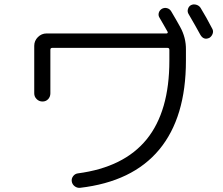

<svg xmlns="http://www.w3.org/2000/svg" viewBox="-20 -858 1040 895"><path d="M913.1 -697.3Q893.6 -733.4 859.4 -792Q852.5 -802.7 856 -815.4Q859.4 -828.1 870.1 -834Q881.8 -839.8 895 -835.9Q908.2 -832 915 -821.3Q941.4 -778.3 969.7 -723.6Q975.6 -712.9 971.2 -700.7Q966.8 -688.5 956.1 -681.6Q928.7 -668.9 913.1 -697.3ZM342.8 -49.8Q557.6 -78.1 663.6 -208.5Q769.5 -338.9 769.5 -575.2V-626Q769.5 -634.8 760.7 -634.8H223.6Q214.8 -634.8 214.8 -626V-422.9Q214.8 -407.2 204.6 -396Q194.3 -384.8 178.2 -384.8Q162.1 -384.8 150.9 -396Q139.6 -407.2 139.6 -422.9V-644.5Q139.6 -668 156.7 -685.1Q173.8 -702.1 197.3 -702.1H756.8Q759.8 -702.1 761.2 -704.6Q762.7 -707 761.7 -709Q755.9 -719.7 743.2 -741.7Q730.5 -763.7 723.6 -775.4Q716.8 -786.1 720.2 -798.3Q723.6 -810.5 735.4 -817.4Q747.1 -823.2 759.3 -819.8Q771.5 -816.4 778.3 -804.7Q786.1 -792 800.3 -767.1Q814.5 -742.2 819.3 -733.4Q847.7 -682.6 846.7 -626V-575.2Q846.7 -310.5 722.2 -160.6Q597.7 -10.7 352.5 17.6Q338.9 18.6 327.6 9.8Q316.4 1 314.5 -12.7Q312.5 -25.4 320.8 -36.6Q329.1 -47.9 342.8 -49.8Z"/></svg>

Font: Rounded Mgen+ 2m regular
Style: Regular
Weight: 400
Designer: [Source Han Sans]
Ryoko NISHIZUKA  (kana & ideographs); Paul D. Hunt (Latin, Greek & Cyrillic); Wenlong ZHANG  (bopomofo
Version: Version 1.059.20150602